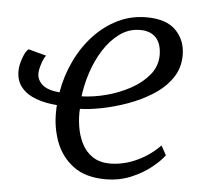

<svg xmlns="http://www.w3.org/2000/svg" viewBox="-46 -613 703 670"><g transform="rotate(5 306.0 -278.0)"><path d="M103.5 -401.5Q96.5 -394.5 89.2 -372.8Q82 -351 82 -337.5Q82 -315 100.2 -298.5Q118.5 -282 161 -278Q171 -337 196 -389.2Q221 -441.5 258 -481Q295 -520.5 341.2 -543Q387.5 -565.5 441 -565.5Q511 -565.5 544.5 -531Q578 -496.5 578 -444.5Q578 -398.5 553.2 -363.2Q528.5 -328 488.5 -302.8Q448.5 -277.5 402.2 -261Q356 -244.5 312.2 -236Q268.5 -227.5 237 -227Q235 -198.5 239.8 -166.8Q244.5 -135 258 -107.5Q271.5 -80 296.2 -63Q321 -46 358.5 -46Q386 -46 415.8 -54.2Q445.5 -62.5 475.5 -80Q505.5 -97.5 532 -124.5L550 -91.5Q535.5 -71.5 506 -47.8Q476.5 -24 435.8 -7Q395 10 347 10Q277 10 234 -22.2Q191 -54.5 172.2 -105.5Q153.5 -156.5 155 -211.5Q155 -217.5 155.2 -222.8Q155.5 -228 156 -233Q115 -236 82.2 -248Q49.5 -260 30.8 -282.8Q12 -305.5 12 -339.5Q12 -360 21.2 -385.8Q30.5 -411.5 40.5 -418.5ZM423 -519.5Q383 -519.5 350.8 -495.8Q318.5 -472 295 -434.5Q271.5 -397 257.5 -353.8Q243.5 -310.5 239 -271Q280.5 -272 325.8 -284Q371 -296 410 -317.5Q449 -339 473.5 -369.2Q498 -399.5 498 -438.5Q497.5 -478.5 478 -499Q458.5 -519.5 423 -519.5Z"/></g></svg>

Font: Merriweather 24pt Light
Style: Italic
Weight: 300
Italic angle: -7.8°
Version: Version 2.101